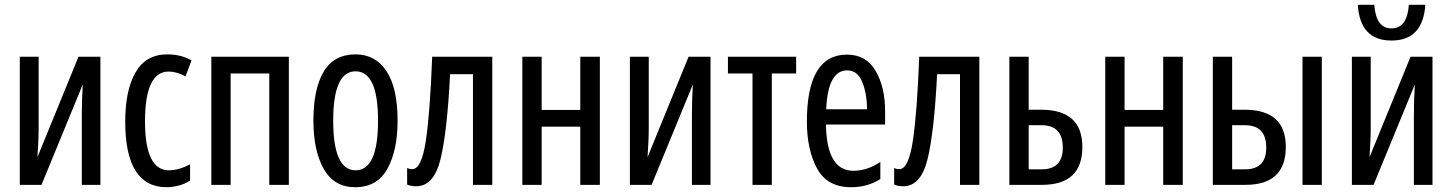

<svg xmlns="http://www.w3.org/2000/svg" viewBox="-20 -775 6099 805"><path d="M142 -537H63V0H154L327 -421Q325 -389 324 -356.5Q323 -324 323 -293V0H401V-537H309L137 -116Q139 -150 140.5 -178.5Q142 -207 142 -237Z M679 10Q702 10 729 3Q756 -4 777 -18V-86Q729 -61 688 -61Q588 -61 588 -266Q588 -475 687 -475Q720 -475 758 -455L783 -522Q739 -547 681 -547Q592 -547 548.5 -472Q505 -397 505 -265Q505 10 679 10Z M1191 -537V0H1109V-467H947V0H866V-537Z M1647 -269Q1647 -406 1600.5 -476.5Q1554 -547 1471 -547Q1380 -547 1337 -474.5Q1294 -402 1294 -269Q1294 -143 1337.5 -66.5Q1381 10 1469 10Q1561 10 1604 -67Q1647 -144 1647 -269ZM1377 -269Q1377 -476 1471 -476Q1565 -476 1565 -269Q1565 -61 1471 -61Q1377 -61 1377 -269Z M2044 0V-537H1792Q1783 -299 1765 -182.5Q1747 -66 1709 -66Q1695 -66 1687 -71V-1Q1704 6 1725 6Q1799 6 1827 -108Q1855 -222 1867 -464H1963V0Z M2251 -537V-314H2413V-537H2495V0H2413V-244H2251V0H2170V-537Z M2700 -537H2621V0H2712L2885 -421Q2883 -389 2882 -356.5Q2881 -324 2881 -293V0H2959V-537H2867L2695 -116Q2697 -150 2698.5 -178.5Q2700 -207 2700 -237Z M3318 -467H3216V0H3135V-467H3032V-537H3318Z M3531 -546Q3363 -546 3363 -265Q3363 -148 3405.5 -69Q3448 10 3549 10Q3616 10 3671 -24V-96Q3616 -59 3558 -59Q3446 -59 3443 -253H3691V-309Q3691 -409 3651.5 -477.5Q3612 -546 3531 -546ZM3532 -480Q3575 -480 3595 -431.5Q3615 -383 3615 -317H3444Q3451 -480 3532 -480Z M4086 0V-537H3834Q3825 -299 3807 -182.5Q3789 -66 3751 -66Q3737 -66 3729 -71V-1Q3746 6 3767 6Q3841 6 3869 -108Q3897 -222 3909 -464H4005V0Z M4293 -315V-537H4212V0H4349Q4518 0 4518 -159Q4518 -315 4345 -315ZM4436 -156Q4436 -65 4347 -65H4293V-250H4347Q4436 -250 4436 -156Z M4695 -537V-314H4857V-537H4939V0H4857V-244H4695V0H4614V-537Z M5441 0H5522V-537H5441ZM5065 0H5202Q5371 0 5371 -159Q5371 -315 5198 -315H5146V-537H5065ZM5146 -65V-250H5200Q5289 -250 5289 -156Q5289 -65 5200 -65Z M5727 -537H5648V0H5739L5912 -421Q5910 -389 5909 -356.5Q5908 -324 5908 -293V0H5986V-537H5894L5722 -116Q5724 -150 5725.5 -178.5Q5727 -207 5727 -237ZM5956 -755H5887Q5880 -656 5814 -656Q5749 -656 5742 -755H5673Q5682 -605 5814 -605Q5946 -605 5956 -755Z"/></svg>

Font: Noto Sans Display Condensed
Style: Regular
Weight: 400
Width: 3
Designer: Monotype Design Team
Foundry: Monotype Imaging Inc.
Version: Version 1.900